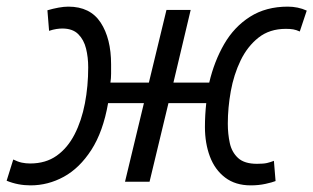

<svg xmlns="http://www.w3.org/2000/svg" viewBox="-55 -548 945 579"><path d="M37 11Q18 11 0 7.5Q-18 4 -35 -3L-15 -67Q-1 -60 11 -57.5Q23 -55 36 -55Q83 -55 116 -78.5Q149 -102 170 -143Q191 -184 201 -236Q211 -288 211 -345Q211 -375 204.5 -401.5Q198 -428 181 -445Q164 -462 133 -462Q125 -462 115 -460.5Q105 -459 93 -455L88 -517Q105 -522 121.5 -525Q138 -528 151 -528Q217 -528 248.5 -480Q280 -432 280 -354Q280 -339 280 -325.5Q280 -312 278 -299H394L447 -518H520L468 -299H576Q591 -363 621 -415Q651 -467 699 -497.5Q747 -528 813 -528Q828 -528 842.5 -525Q857 -522 870 -516L849 -453Q838 -458 829 -459.5Q820 -461 807 -461Q758 -461 724.5 -434.5Q691 -408 670.5 -365.5Q650 -323 641 -273Q632 -223 632 -175Q632 -144 638 -116.5Q644 -89 663 -71.5Q682 -54 720 -54Q740 -54 750.5 -56.5Q761 -59 771 -63L776 -2Q766 2 745.5 6.5Q725 11 701 11Q655 11 624 -12.5Q593 -36 578 -76Q563 -116 563 -165Q563 -183 564 -201Q565 -219 567 -237H453L396 0H322L379 -237H271Q256 -151 220.5 -96Q185 -41 137.5 -15Q90 11 37 11Z"/></svg>

Font: Ubuntu Sans
Style: Italic
Weight: 400
Italic angle: -13.5°
Designer: Dalton Maag Ltd
Foundry: Dalton Maag Ltd
Version: Version 1.006